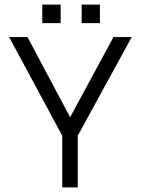

<svg xmlns="http://www.w3.org/2000/svg" viewBox="-20 -811 610 831"><path d="M333.5 -791H412.5V-711H333.5ZM163 -791H242.5V-711H163ZM249.5 -223.5 19.5 -650.5H99L283.5 -303.5L471 -650.5H550L316.5 -223.5V0H249.5Z"/></svg>

Font: Overused Grotesk Book
Style: Regular
Weight: 375
Version: Version 0.004